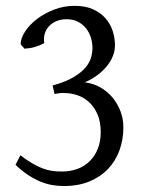

<svg xmlns="http://www.w3.org/2000/svg" viewBox="-20 -623 509 658"><path d="M402.8 -186Q402.8 -145 389.6 -108.4Q376.5 -71.8 350.6 -44.4Q324.7 -17.1 286.6 -1.2Q248.5 14.6 198.2 14.6Q179.2 14.6 159.2 11.2Q139.2 7.8 118.4 -0.7Q97.7 -9.3 76.4 -23.2Q55.2 -37.1 33.2 -58.1L49.8 -90.8Q71.8 -74.2 90.1 -63.5Q108.4 -52.7 124.8 -46.4Q141.1 -40 157.2 -37.6Q173.3 -35.2 191.9 -35.2Q221.7 -35.2 246.1 -44.4Q270.5 -53.7 288.1 -71.3Q305.7 -88.9 315.4 -113.8Q325.2 -138.7 325.2 -169.9Q325.2 -206.5 313.7 -232.2Q302.2 -257.8 284.2 -273.9Q266.1 -290 243.9 -297.1Q221.7 -304.2 200.2 -304.2Q193.4 -304.2 189.9 -304.2Q187 -304.2 184.3 -303.7Q181.6 -303.2 178 -302.7Q174.3 -302.2 167 -300.8L160.2 -330.1Q205.1 -342.3 231.9 -358.4Q258.8 -374.5 273.2 -391.8Q287.6 -409.2 292.2 -426.5Q296.9 -443.8 296.9 -459Q296.9 -475.6 291.7 -493.2Q286.6 -510.7 275.6 -524.9Q264.6 -539.1 248 -548.1Q231.4 -557.1 208 -557.1Q188.5 -557.1 173.1 -550.5Q157.7 -543.9 147.5 -532.7Q137.2 -521.5 133.1 -506.6Q128.9 -491.7 131.8 -475.1Q115.2 -466.8 100.1 -462.2Q85 -457.5 64 -456.1L50.8 -471.2Q50.8 -491.7 65.9 -514.9Q81.1 -538.1 106.4 -557.6Q131.8 -577.1 165.3 -590.1Q198.7 -603 235.8 -603Q272.5 -603 298.6 -591.3Q324.7 -579.6 341.6 -560.3Q358.4 -541 366.2 -516.8Q374 -492.7 374 -467.8Q374 -449.2 366.9 -431.2Q359.9 -413.1 346.4 -396.5Q333 -379.9 314 -365.7Q294.9 -351.6 271 -340.8Q298.8 -337.4 323 -324Q347.2 -310.5 364.7 -289.8Q382.3 -269 392.6 -242.4Q402.8 -215.8 402.8 -186Z"/></svg>

Font: GentiumAlt
Style: Regular
Weight: 400
Designer: J. Victor Gaultney
Version: Version 1.02; 2005; OFL release